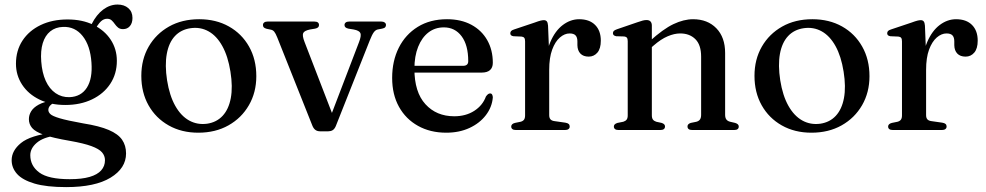

<svg xmlns="http://www.w3.org/2000/svg" viewBox="-20 -558 4230 824"><path d="M337 -28.5Q267.5 -41 236 -50.5Q204.5 -60 196 -68.5Q187.5 -77 187.5 -86Q187.5 -96.5 195.2 -105Q203 -113.5 221 -121.5L209.5 -128Q169 -121.5 146.2 -109Q123.5 -96.5 113.8 -80.5Q104 -64.5 104 -46.5Q104 -25 117.8 -8.8Q131.5 7.5 169.2 20.8Q207 34 280 46.5Q339.5 57 372.2 69Q405 81 417.8 95.8Q430.5 110.5 430.5 129.5Q430.5 155 414.2 173.2Q398 191.5 364.8 201.2Q331.5 211 279.5 211Q187.5 211 148.8 182.5Q110 154 110 108Q110 78.5 137.8 54.8Q165.5 31 220 24L210.5 10.5Q110 23 70 55.8Q30 88.5 30 129.5Q30 162.5 53.2 188.5Q76.5 214.5 128 229.8Q179.5 245 264 245Q388 245 454.5 204.5Q521 164 521 100.5Q521 66.5 504 41.8Q487 17 446.8 -0.2Q406.5 -17.5 337 -28.5ZM358 -426.5 382 -421.5Q400.5 -454.5 412.8 -466Q425 -477.5 439.5 -477.5Q451.5 -477.5 459 -470.8Q466.5 -464 472.5 -455.2Q478.5 -446.5 486.5 -439.8Q494.5 -433 508 -433Q526.5 -433 537.5 -446Q548.5 -459 548.5 -481Q548.5 -507.5 530.8 -523Q513 -538.5 484.5 -538.5Q452 -538.5 423 -517Q394 -495.5 373 -454ZM481.5 -297Q481.5 -347.5 455 -387.8Q428.5 -428 381 -451.2Q333.5 -474.5 270 -474.5Q204.5 -474.5 154.5 -450.5Q104.5 -426.5 76.5 -383.8Q48.5 -341 48.5 -284.5Q48.5 -235 75 -194.5Q101.5 -154 149.2 -130.8Q197 -107.5 260.5 -107.5Q325 -107.5 375 -131.5Q425 -155.5 453.2 -198.2Q481.5 -241 481.5 -297ZM250.5 -442.5Q302 -444.5 334.8 -403.2Q367.5 -362 372.5 -289.5Q377.5 -220.5 352.8 -181.8Q328 -143 278.5 -141Q245 -140 218.5 -158.2Q192 -176.5 176.2 -211.2Q160.5 -246 157 -294Q153.5 -340 163.5 -372.8Q173.5 -405.5 195.8 -423.5Q218 -441.5 250.5 -442.5Z M835 -475.5Q907 -475.5 962.2 -444.5Q1017.5 -413.5 1048.8 -358.2Q1080 -303 1080 -231Q1080 -161.5 1048.2 -106.5Q1016.5 -51.5 960.5 -20Q904.5 11.5 831 11.5Q759 11.5 703.8 -19.8Q648.5 -51 617.5 -106Q586.5 -161 586.5 -232.5Q586.5 -303 618 -357.8Q649.5 -412.5 705.2 -444Q761 -475.5 835 -475.5ZM868.5 -27Q909.5 -33 935.5 -61Q961.5 -89 970.5 -137Q979.5 -185 969 -250.5Q958.5 -316.5 934.2 -360.2Q910 -404 875 -423.5Q840 -443 798 -437Q756.5 -431 730.5 -403Q704.5 -375 695.8 -326.8Q687 -278.5 697 -213.5Q707.5 -147.5 732 -104Q756.5 -60.5 791.5 -41Q826.5 -21.5 868.5 -27Z M1389 5.5H1353.5Q1341.5 5.5 1333.5 -0.5Q1325.5 -6.5 1320.5 -19L1170 -397Q1162.5 -415.5 1156.8 -422.2Q1151 -429 1143 -430.5L1124 -434.5Q1115 -437 1111.8 -440.8Q1108.5 -444.5 1108.5 -450.5Q1108.5 -457.5 1113.8 -461.5Q1119 -465.5 1128 -465.5H1329Q1349 -465.5 1349 -450.5Q1349 -444.5 1345.2 -440.8Q1341.5 -437 1332 -435L1310.5 -431.5Q1286 -426.5 1281.2 -415.8Q1276.5 -405 1287 -378L1413 -51.5L1391 -38L1520.5 -376.5Q1531.5 -404.5 1526.8 -415.8Q1522 -427 1497.5 -431.5L1475.5 -435Q1466.5 -437 1462.5 -440.8Q1458.5 -444.5 1458.5 -450.5Q1458.5 -457.5 1463.8 -461.5Q1469 -465.5 1478.5 -465.5H1616.5Q1625.5 -465.5 1631 -461.5Q1636.5 -457.5 1636.5 -450.5Q1636.5 -445 1633 -441Q1629.5 -437 1619.5 -435L1601 -431.5Q1591.5 -429.5 1584 -419.2Q1576.5 -409 1566.5 -383.5L1421 -16.5Q1415.5 -4 1407.5 0.8Q1399.5 5.5 1389 5.5Z M2095 -288.5Q2095 -268 2083 -257.2Q2071 -246.5 2047.5 -246.5H1729V-275.5H1967Q1989.5 -275.5 1989.5 -295.5Q1989.5 -364.5 1961 -402.5Q1932.5 -440.5 1885 -440.5Q1847 -440.5 1818.8 -418.8Q1790.5 -397 1774.5 -357Q1758.5 -317 1758.5 -262.5Q1758.5 -162.5 1805.8 -110.8Q1853 -59 1929.5 -59Q1979 -59 2015.2 -82.2Q2051.5 -105.5 2065.5 -144Q2071 -151.5 2075 -154.2Q2079 -157 2083.5 -157Q2089.5 -157 2092.2 -151.8Q2095 -146.5 2095 -139.5Q2091.5 -98 2065 -63.5Q2038.5 -29 1994.8 -8.8Q1951 11.5 1895 11.5Q1826.5 11.5 1774 -17.8Q1721.5 -47 1692.2 -99.8Q1663 -152.5 1663 -223.5Q1663 -296.5 1691.5 -353.2Q1720 -410 1773 -442.8Q1826 -475.5 1898.5 -475.5Q1958.5 -475.5 2002.8 -451.8Q2047 -428 2071 -385.8Q2095 -343.5 2095 -288.5Z M2321 -258Q2321 -329 2341.8 -377.5Q2362.5 -426 2395.5 -450.8Q2428.5 -475.5 2465.5 -475.5Q2509.5 -475.5 2534 -451Q2558.5 -426.5 2558.5 -383.5Q2558.5 -349.5 2543.8 -332.2Q2529 -315 2506.5 -315Q2483.5 -315 2471 -328Q2458.5 -341 2458 -364V-380.5Q2458 -397.5 2450.2 -406Q2442.5 -414.5 2424.5 -414.5Q2403 -414.5 2382.8 -397Q2362.5 -379.5 2349.8 -345Q2337 -310.5 2337 -258ZM2332 -448 2337 -324.5V-64Q2337 -52 2342.5 -45.8Q2348 -39.5 2361 -38L2406.5 -31.5Q2416 -30 2420.5 -26Q2425 -22 2425 -15Q2425 -8 2419.8 -4Q2414.5 0 2404.5 0H2194.5Q2184 0 2179 -4Q2174 -8 2174 -15Q2174 -20.5 2178 -24.5Q2182 -28.5 2190 -30.5L2214.5 -35.5Q2224 -38 2228.8 -44.2Q2233.5 -50.5 2233.5 -63V-380.5Q2233.5 -391 2230 -395.5Q2226.5 -400 2218.5 -401L2184 -402.5Q2176.5 -403.5 2173.2 -406.8Q2170 -410 2170 -415Q2170 -421 2173.8 -425Q2177.5 -429 2187.5 -432L2274 -461Q2291.5 -467.5 2300 -469.5Q2308.5 -471.5 2314 -471.5Q2322.5 -471.5 2326.8 -466.2Q2331 -461 2332 -448Z M2777.5 -448.5V-63.5Q2777.5 -51 2782.2 -44.8Q2787 -38.5 2796.5 -35.5L2819.5 -30.5Q2834 -26 2834 -15.5Q2834 0 2813.5 0H2634.5Q2624.5 0 2619.5 -4Q2614.5 -8 2614.5 -15Q2614.5 -20.5 2618.2 -24.2Q2622 -28 2630 -30.5L2655 -35.5Q2664.5 -38.5 2669.2 -44.5Q2674 -50.5 2674 -63V-381Q2674 -391.5 2670.5 -396Q2667 -400.5 2659 -401.5L2624.5 -402.5Q2617 -404 2613.8 -407.2Q2610.5 -410.5 2610.5 -415.5Q2610.5 -421.5 2614.2 -425.2Q2618 -429 2628 -432.5L2715.5 -462.5Q2729.5 -467.5 2738.5 -469.8Q2747.5 -472 2754.5 -472Q2766 -472 2771.8 -465.8Q2777.5 -459.5 2777.5 -448.5ZM2764 -344.5 2746.5 -362 2767.5 -380.5Q2826 -433.5 2870.2 -454.5Q2914.5 -475.5 2954.5 -475.5Q3016.5 -475.5 3054.2 -436.8Q3092 -398 3092 -330.5V-65.5Q3092 -52 3097.5 -45Q3103 -38 3113.5 -35.5L3135 -30.5Q3143 -28 3146.8 -24.2Q3150.5 -20.5 3150.5 -15Q3150.5 -8 3145.8 -4Q3141 0 3130.5 0H2951Q2930.5 0 2930.5 -15.5Q2930.5 -26 2944.5 -30.5L2969 -35.5Q2979.5 -38.5 2984.2 -45.5Q2989 -52.5 2989 -65.5V-315Q2989 -365.5 2964.2 -390Q2939.5 -414.5 2899 -414.5Q2874 -414.5 2845.2 -402.2Q2816.5 -390 2785 -362.5Z M3466.5 -475.5Q3538.5 -475.5 3593.8 -444.5Q3649 -413.5 3680.2 -358.2Q3711.5 -303 3711.5 -231Q3711.5 -161.5 3679.8 -106.5Q3648 -51.5 3592 -20Q3536 11.5 3462.5 11.5Q3390.5 11.5 3335.2 -19.8Q3280 -51 3249 -106Q3218 -161 3218 -232.5Q3218 -303 3249.5 -357.8Q3281 -412.5 3336.8 -444Q3392.5 -475.5 3466.5 -475.5ZM3500 -27Q3541 -33 3567 -61Q3593 -89 3602 -137Q3611 -185 3600.5 -250.5Q3590 -316.5 3565.8 -360.2Q3541.5 -404 3506.5 -423.5Q3471.5 -443 3429.5 -437Q3388 -431 3362 -403Q3336 -375 3327.2 -326.8Q3318.5 -278.5 3328.5 -213.5Q3339 -147.5 3363.5 -104Q3388 -60.5 3423 -41Q3458 -21.5 3500 -27Z M3938.5 -258Q3938.5 -329 3959.2 -377.5Q3980 -426 4013 -450.8Q4046 -475.5 4083 -475.5Q4127 -475.5 4151.5 -451Q4176 -426.5 4176 -383.5Q4176 -349.5 4161.2 -332.2Q4146.5 -315 4124 -315Q4101 -315 4088.5 -328Q4076 -341 4075.5 -364V-380.5Q4075.5 -397.5 4067.8 -406Q4060 -414.5 4042 -414.5Q4020.5 -414.5 4000.2 -397Q3980 -379.5 3967.2 -345Q3954.5 -310.5 3954.5 -258ZM3949.5 -448 3954.5 -324.5V-64Q3954.5 -52 3960 -45.8Q3965.5 -39.5 3978.5 -38L4024 -31.5Q4033.5 -30 4038 -26Q4042.5 -22 4042.5 -15Q4042.5 -8 4037.2 -4Q4032 0 4022 0H3812Q3801.5 0 3796.5 -4Q3791.5 -8 3791.5 -15Q3791.5 -20.5 3795.5 -24.5Q3799.5 -28.5 3807.5 -30.5L3832 -35.5Q3841.5 -38 3846.2 -44.2Q3851 -50.5 3851 -63V-380.5Q3851 -391 3847.5 -395.5Q3844 -400 3836 -401L3801.5 -402.5Q3794 -403.5 3790.8 -406.8Q3787.5 -410 3787.5 -415Q3787.5 -421 3791.2 -425Q3795 -429 3805 -432L3891.5 -461Q3909 -467.5 3917.5 -469.5Q3926 -471.5 3931.5 -471.5Q3940 -471.5 3944.2 -466.2Q3948.5 -461 3949.5 -448Z"/></svg>

Font: Fraunces 36pt
Style: Regular
Weight: 400
Version: Version 1.000;[b76b70a41]